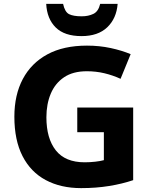

<svg xmlns="http://www.w3.org/2000/svg" viewBox="-20 -959 776 989"><path d="M378 -405H666V-31Q610 -12 542.5 -1Q475 10 398 10Q293 10 215.5 -31.5Q138 -73 96 -155Q54 -237 54 -358Q54 -470 97.5 -552Q141 -634 224 -679Q307 -724 428 -724Q492 -724 550 -711.5Q608 -699 653 -680L601 -553Q562 -571 518.5 -581.5Q475 -592 427 -592Q356 -592 310 -561Q264 -530 241.5 -476.5Q219 -423 219 -355Q219 -246 267.5 -184.5Q316 -123 416 -123Q443 -123 470 -126Q497 -129 515 -134V-278H378ZM586 -939Q580 -864 532.5 -818.5Q485 -773 400 -773Q312 -773 267 -817.5Q222 -862 218 -939H305Q314 -897 336 -886Q358 -875 401 -875Q435 -875 461 -887.5Q487 -900 496 -939Z"/></svg>

Font: Noto Sans Oriya
Style: Bold
Weight: 700
Designer: Amélie Bonet and Sol Matas
Foundry: Google LLC
Version: Version 2.006; ttfautohint (v1.8.4.7-5d5b)